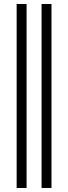

<svg xmlns="http://www.w3.org/2000/svg" viewBox="-20 -728 342 963"><path d="M188.5 214.8V-708H238.3V214.8ZM63.5 214.8V-708H113.3V214.8Z"/></svg>

Font: Doulos SIL
Style: Regular
Weight: 400
Designer: Walt Agee, Victor Gaultney, Peter Martin, Debbi Hosken
Foundry: SIL International
Version: Version 4.110; 2011; Maintenance release